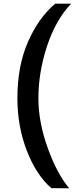

<svg xmlns="http://www.w3.org/2000/svg" viewBox="-20 -810 445 1040"><path d="M257.8 209Q175.8 137.2 125 5.6Q74.2 -126 74.2 -277.8Q74.2 -452.6 131.6 -583.3Q189 -713.9 278.8 -790H365.2Q282.2 -703.1 235.1 -561Q188 -418.9 188 -277.8Q188 -147.9 239 -7.1Q290 133.8 355 210Z"/></svg>

Font: Oakes Grotesk
Style: Bold
Weight: 700
Designer: Samuel Oakes
Foundry: Samuel Oakes
Version: Version 1.0 | wf-rip DC20170320